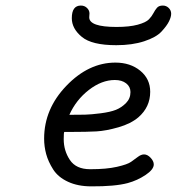

<svg xmlns="http://www.w3.org/2000/svg" viewBox="-20 -659 630 684"><path d="M137.2 -165Q137.2 -271 216.6 -353.5Q295.9 -436 391.1 -436Q444.3 -436 479.7 -407Q515.1 -377.9 515.1 -332Q515.1 -277.8 473.1 -241.2Q446.3 -218.3 402.1 -205.6Q357.9 -192.9 323.5 -190.9Q289.1 -189 232.9 -189H209Q207 -187 207 -163.1Q207 -122.1 229 -89.1Q251 -56.2 300.8 -56.2H303.2Q359.4 -56.2 396.7 -64.7Q434.1 -73.2 447 -82.5Q460 -91.8 471.4 -100.3Q482.9 -108.9 493.2 -108.9Q505.4 -108.9 516.6 -96.9Q527.8 -85 527.8 -73.2Q527.8 -55.2 498.5 -35.6Q469.2 -16.1 435.1 -6.8Q389.2 5.4 305.2 4.9Q257.3 4.9 222.2 -11.5Q187 -27.8 169.4 -55.4Q151.9 -83 144.5 -110.1Q137.2 -137.2 137.2 -165ZM227.1 -250Q261.2 -250 282.7 -250.5Q304.2 -251 338.6 -255.4Q373 -259.8 393.1 -267.8Q413.1 -275.9 429 -292Q444.8 -308.1 444.8 -331.1Q444.8 -350.1 429.4 -362.1Q414.1 -374 389.2 -374Q342.3 -374 296.6 -338.6Q251 -303.2 227.1 -250ZM235.8 -594.2Q235.8 -639.2 268.1 -639.2Q281.2 -639.2 290 -630.6Q298.8 -622.1 298.8 -610.8Q298.8 -608.9 298.3 -604Q297.9 -599.1 297.9 -597.2Q297.9 -563 395 -563Q440.9 -563 470.5 -571Q500 -579.1 510.5 -590.1Q521 -601.1 526.6 -612.1Q532.2 -623 539.1 -631.1Q545.9 -639.2 560.1 -639.2Q572.3 -639.2 581.1 -630.6Q589.8 -622.1 589.8 -609.9Q589.8 -598.6 582 -582.8Q574.2 -566.9 555.2 -546.4Q536.1 -525.9 493.7 -512Q451.2 -498 394 -498Q307.1 -498 271.5 -527.6Q235.8 -557.1 235.8 -594.2Z"/></svg>

Font: CMU Typewriter Text
Style: Italic
Weight: 500
Italic angle: -14.04°
Version: Version 0.7.0